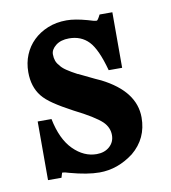

<svg xmlns="http://www.w3.org/2000/svg" viewBox="-59 -494 487 548"><g transform="rotate(-10 184.5 -220.0)"><path d="M302 -442V-281H263Q246 -344 224 -367Q202 -390 167 -390Q143 -390 128.5 -378.5Q114 -367 114 -353Q114 -332 126 -320Q131 -312 143.5 -303.5Q156 -295 175 -285L174 -286Q189 -279 205 -271Q221 -263 237 -256Q332 -208 332 -132Q332 -71 286 -33Q240 2 187 2Q152 2 101 -12Q95 -14 90.5 -15Q86 -16 81 -16Q81 -14 80 -12Q79 -10 77 -2H38V-172H78Q90 -112 120.5 -81.5Q151 -51 188 -51Q211 -51 225.5 -64Q240 -77 240 -97Q240 -119 223 -136Q202 -156 144 -185Q112 -202 90.5 -216.5Q69 -231 58 -245Q36 -273 36 -315Q36 -342 45.5 -365Q55 -388 72.5 -405Q90 -422 114.5 -432Q139 -442 169 -442Q193 -442 229 -432Q247 -426 254 -426Q257 -426 265 -442Z"/></g></svg>

Font: New Athena Unicode
Style: Bold
Weight: 700
Designer: J. Rusten 1997; rev. by R. Hancock 2001, 2002, rev. by D. Mastronarde 2002-2021
Foundry: Society for Classical Studies (formerly American Philological Association)
Version: Version 5.008